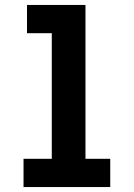

<svg xmlns="http://www.w3.org/2000/svg" viewBox="-20 -755 540 775"><path d="M75 0V-114H189V-621H89V-735H325V-114H425V0Z"/></svg>

Font: Iosevka Term Curly Heavy
Style: Regular
Weight: 900
Designer: Belleve Invis
Foundry: Belleve Invis
Version: Version 32.3.0